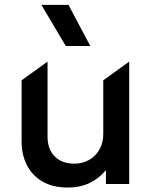

<svg xmlns="http://www.w3.org/2000/svg" viewBox="-20 -780 644 814"><path d="M267.6 15Q201.2 15 157.7 -11.7Q114.2 -38.4 92.9 -82.3Q71.6 -126.2 71.6 -178.4V-439.5L181.6 -518.8V-199.1Q181.6 -148.1 211.7 -117.2Q241.8 -86.2 295.6 -86.2Q330.2 -86.2 358 -102.1Q385.7 -117.9 401.8 -146.3Q417.8 -174.8 417.8 -212.2V-439.5L527.8 -518.8V0H429.1V-58.5Q400.1 -23.6 360.2 -4.3Q320.2 15 267.6 15ZM258.8 -585 155.4 -759.5H270.2L362.8 -585Z"/></svg>

Font: Geologica-Sharp
Style: Regular
Weight: 100
Designer: Sindre Bremnes, Frode Helland
Foundry: Monokrom Skriftforlag AS
Version: Version 1.010;gftools[0.9.28]